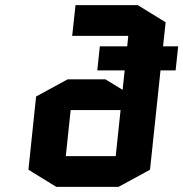

<svg xmlns="http://www.w3.org/2000/svg" viewBox="-20 -725 716 750"><path d="M617 -544H676L666 -450H607L566 -62L443 5H200L91 -62L121 -348L244 -415H392L459 -374L467 -450H360L370 -544H477L481 -585H262L275 -705H518L627 -638ZM432 -115 451 -295H256L237 -115Z"/></svg>

Font: Quantico
Style: Bold Italic
Weight: 700
Italic angle: -12°
Designer: Matt Desmond
Foundry: MADtype
Version: Version 2.002